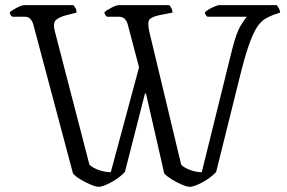

<svg xmlns="http://www.w3.org/2000/svg" viewBox="-20 -727 1115 747"><path d="M366 0Q354 0 333.5 -8.5Q313 -17 293 -29Q273 -41 264 -52L109 -634Q105 -646 97.5 -654Q90 -662 74 -662H28Q20 -666 18 -679Q26 -687 45.5 -697Q65 -707 74 -707H266Q269 -703 273.5 -695.5Q278 -688 278 -678L235 -667Q212 -661 198 -649.5Q184 -638 195 -599L328 -86Q342 -73 366 -65Q390 -57 411 -57L521 -465L477 -632Q473 -646 465 -654Q457 -662 440 -662H396Q393 -664 390 -668.5Q387 -673 386 -679Q394 -687 413.5 -697Q433 -707 442 -707H639Q642 -703 646.5 -695.5Q651 -688 651 -678L600 -668Q567 -661 560 -648.5Q553 -636 562 -599L685 -86Q697 -74 720 -65.5Q743 -57 765 -57L882 -530Q899 -599 916.5 -627.5Q934 -656 941 -662H787Q784 -664 781 -668Q778 -672 777 -679Q786 -688 805.5 -697.5Q825 -707 833 -707H1057Q1060 -703 1064.5 -695.5Q1069 -688 1070 -678L1046 -670Q1027 -663 1010.5 -653Q994 -643 979.5 -620.5Q965 -598 949.5 -555Q934 -512 916 -440L821 -58Q803 -38 772.5 -20.5Q742 -3 721 0Q708 0 688 -8.5Q668 -17 648.5 -29Q629 -41 619 -52L548 -363H544L466 -58Q448 -38 417.5 -20.5Q387 -3 366 0Z"/></svg>

Font: Texturina 72pt Light
Style: Regular
Weight: 300
Designer: Guillermo Torres Carreño
Foundry: Omnibus-Type
Version: Version 1.002; ttfautohint (v1.8.3)